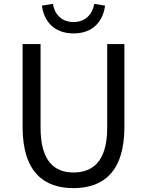

<svg xmlns="http://www.w3.org/2000/svg" viewBox="-20 -961 761 994"><path d="M360 13C510 13 624 -67 624 -303V-733H535V-300C535 -123 458 -68 360 -68C265 -68 190 -123 190 -300V-733H97V-303C97 -67 211 13 360 13ZM361 -788C464 -788 514 -854 524 -932L468 -941C459 -889 424 -847 361 -847C297 -847 262 -889 254 -941L197 -932C207 -854 257 -788 361 -788Z"/></svg>

Font: Noto Sans Japanese Regular
Style: Regular
Weight: 400
Designer: Ryoko NISHIZUKA (kana & ideographs); Paul D. Hunt (Latin, Greek & Cyrillic); Wenlong ZHANG (bopomofo); Sandoll Communica
Foundry: Adobe Systems Incorporated
Version: Version 1.000;PS 1;hotconv 1.0.78;makeotf.lib2.5.61930